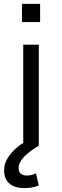

<svg xmlns="http://www.w3.org/2000/svg" viewBox="-20 -750 319 988"><path d="M93 -636.6V-730H186.4V-636.6ZM99.6 0V-520H179.7V0ZM106 218Q55.3 218 28.2 194.2Q1 170.3 1 126.3Q1 88 27.7 51Q54.3 14 106.6 -20L179.7 0Q129.7 28.7 102.7 58.1Q75.7 87.6 75.7 113.6Q75.7 153.3 118.7 153.3Q143.4 153.3 165.4 141.6L179.4 204.3Q147.4 218 106 218Z"/></svg>

Font: M PLUS 1 Thin
Style: Regular
Weight: 100
Designer: Coji Morishita
Foundry: UNDERFOREST DESIGN
Version: Version 1.001